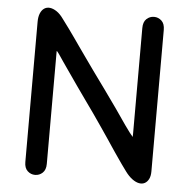

<svg xmlns="http://www.w3.org/2000/svg" viewBox="-51 -741 790 802"><g transform="rotate(5 344.0 -340.5)"><path d="M80 -40Q80 -15 93.5 -2.5Q107 10 125 10Q143 10 156.5 -2.5Q170 -15 170 -40Q170 -63 170 -82.5Q170 -102 170 -122Q170 -142 170 -164Q170 -198 170 -228Q170 -258 170 -286Q170 -314 170 -341.5Q170 -369 170 -398Q170 -413 170 -425Q170 -437 170 -446.5Q170 -456 170 -464.5Q170 -473 170 -480.5Q170 -488 170 -495Q170 -502 170 -506Q170 -510 170 -512Q170 -514 171.5 -513Q173 -512 175 -509Q177 -506 181 -501Q185 -495 189.5 -488.5Q194 -482 200 -473Q206 -464 214.5 -452Q223 -440 234 -424Q249 -402 267 -376.5Q285 -351 304.5 -323.5Q324 -296 344 -268Q364 -240 382 -213Q400 -186 416 -163Q426 -148 434 -136Q442 -124 449.5 -113Q457 -102 465 -90.5Q473 -79 482 -66Q491 -53 503 -37Q517 -18 532 -7Q547 4 560.5 6.5Q574 9 584.5 3.5Q595 -2 601.5 -14.5Q608 -27 608 -47Q608 -62 608 -76.5Q608 -91 608 -105Q608 -119 608 -133Q608 -147 608 -161Q608 -175 608 -189Q608 -215 608 -255.5Q608 -296 608 -341.5Q608 -387 608 -429.5Q608 -472 608 -502Q608 -532 608 -554.5Q608 -577 608 -597.5Q608 -618 608 -640Q608 -666 594.5 -678.5Q581 -691 563 -691Q545 -691 531.5 -678.5Q518 -666 518 -640Q518 -618 518 -596Q518 -574 518 -552.5Q518 -531 518 -509Q518 -493 518 -464.5Q518 -436 518 -401Q518 -366 518 -329.5Q518 -293 518 -259Q518 -225 518 -199Q518 -165 510.5 -142.5Q503 -120 496 -104Q489 -88 488.5 -72.5Q488 -57 503 -37Q517 -18 532 -7Q547 4 560.5 6.5Q574 9 584.5 3.5Q595 -2 601.5 -14.5Q608 -27 608 -47Q608 -66 596 -86Q584 -106 565 -128Q546 -150 524.5 -175Q503 -200 483 -229Q462 -260 436 -297Q410 -334 382.5 -372Q355 -410 330 -444.5Q305 -479 287 -505Q275 -522 263 -539Q251 -556 238.5 -574Q226 -592 212.5 -610.5Q199 -629 184 -649Q170 -669 155 -679Q140 -689 126.5 -690.5Q113 -692 102.5 -685Q92 -678 86 -663.5Q80 -649 80 -628Q80 -601 80 -577.5Q80 -554 80 -531.5Q80 -509 80 -484.5Q80 -460 80 -432Q80 -408 80 -379Q80 -350 80 -320Q80 -290 80 -261Q80 -232 80 -207Q80 -182 80 -164Q80 -146 80 -125.5Q80 -105 80 -83.5Q80 -62 80 -40Z"/></g></svg>

Font: Tilt Neon
Style: Regular
Weight: 400
Designer: Andy Clymer
Foundry: Andy Clymer
Version: Version 1.000